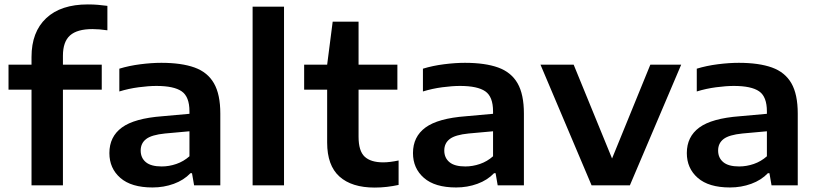

<svg xmlns="http://www.w3.org/2000/svg" viewBox="-20 -838 3696 868"><path d="M122.5 0V-432.5H18.5V-545.5H122.5V-580.5Q122.5 -693.5 188.8 -755.8Q255 -818 377 -818Q402 -818 422.8 -816.2Q443.5 -814.5 465.5 -811.5V-701Q429 -706.5 398 -706.5Q329 -706.5 296.8 -678Q264.5 -649.5 264.5 -586V-545.5H440V-432.5H264.5V0Z M669.5 9.5Q573.5 9.5 524 -33.8Q474.5 -77 474.5 -146Q474.5 -220 531 -261.5Q587.5 -303 714 -312.5L836.5 -323.5V-334.5Q836.5 -401 801.2 -425.2Q766 -449.5 687 -449.5Q652 -449.5 606.8 -443.5Q561.5 -437.5 519.5 -424.5V-527.5Q563.5 -541 614.5 -547.5Q665.5 -554 709.5 -554Q800.5 -554 859.5 -532.8Q918.5 -511.5 947.2 -461.5Q976 -411.5 976 -324.5V0H857.5L848 -55H841Q811 -23.5 765.8 -7Q720.5 9.5 669.5 9.5ZM616 -157.5Q616 -124.5 639.2 -105Q662.5 -85.5 711 -85.5Q744.5 -85.5 777.2 -96.8Q810 -108 836.5 -131.5V-244.5L726 -234.5Q665.5 -228.5 640.8 -209.5Q616 -190.5 616 -157.5Z M1122 0V-808H1264V0Z M1674 10Q1570 10 1514.5 -40Q1459 -90 1459 -193.5V-432.5H1355V-545.5H1459L1484 -740H1601V-545.5H1776.5V-432.5H1601V-220Q1601 -155.5 1628.5 -129.8Q1656 -104 1712.5 -104Q1741.5 -104 1782 -112.5V-2Q1757 3.5 1729.2 6.8Q1701.5 10 1674 10Z M2042 9.5Q1946 9.5 1896.5 -33.8Q1847 -77 1847 -146Q1847 -220 1903.5 -261.5Q1960 -303 2086.5 -312.5L2209 -323.5V-334.5Q2209 -401 2173.8 -425.2Q2138.5 -449.5 2059.5 -449.5Q2024.5 -449.5 1979.2 -443.5Q1934 -437.5 1892 -424.5V-527.5Q1936 -541 1987 -547.5Q2038 -554 2082 -554Q2173 -554 2232 -532.8Q2291 -511.5 2319.8 -461.5Q2348.5 -411.5 2348.5 -324.5V0H2230L2220.5 -55H2213.5Q2183.5 -23.5 2138.2 -7Q2093 9.5 2042 9.5ZM1988.5 -157.5Q1988.5 -124.5 2011.8 -105Q2035 -85.5 2083.5 -85.5Q2117 -85.5 2149.8 -96.8Q2182.5 -108 2209 -131.5V-244.5L2098.5 -234.5Q2038 -228.5 2013.2 -209.5Q1988.5 -190.5 1988.5 -157.5Z M2654.5 0 2423.5 -545.5H2573.5L2747 -121.5L2920 -545.5H3059.5L2827.5 0Z M3280 9.5Q3184 9.5 3134.5 -33.8Q3085 -77 3085 -146Q3085 -220 3141.5 -261.5Q3198 -303 3324.5 -312.5L3447 -323.5V-334.5Q3447 -401 3411.8 -425.2Q3376.5 -449.5 3297.5 -449.5Q3262.5 -449.5 3217.2 -443.5Q3172 -437.5 3130 -424.5V-527.5Q3174 -541 3225 -547.5Q3276 -554 3320 -554Q3411 -554 3470 -532.8Q3529 -511.5 3557.8 -461.5Q3586.5 -411.5 3586.5 -324.5V0H3468L3458.5 -55H3451.5Q3421.5 -23.5 3376.2 -7Q3331 9.5 3280 9.5ZM3226.5 -157.5Q3226.5 -124.5 3249.8 -105Q3273 -85.5 3321.5 -85.5Q3355 -85.5 3387.8 -96.8Q3420.5 -108 3447 -131.5V-244.5L3336.5 -234.5Q3276 -228.5 3251.2 -209.5Q3226.5 -190.5 3226.5 -157.5Z"/></svg>

Font: Encode Sans Expanded Expanded SemiBold
Style: Regular
Weight: 600
Width: 7
Designer: Multiple Designers
Foundry: Impallari Type
Version: Version 3.000; ttfautohint (v1.8.3) -l 8 -r 50 -G 200 -x 14 